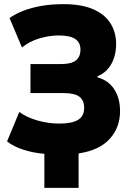

<svg xmlns="http://www.w3.org/2000/svg" viewBox="-20 -736 652 926"><path d="M194 170V6Q139 1 92.5 -14Q46 -29 14 -54L73 -196Q108 -170 160.5 -155Q213 -140 265 -140Q327 -140 356.5 -158Q386 -176 386 -216Q386 -252 363 -269.5Q340 -287 288 -287H127V-427H274Q323 -427 345.5 -444Q368 -461 368 -497Q368 -531 343 -548Q318 -565 262 -565Q217 -565 169 -550.5Q121 -536 86 -507L26 -649Q54 -669 92.5 -684Q131 -699 179.5 -707.5Q228 -716 287 -716Q371 -716 427 -692.5Q483 -669 511.5 -625.5Q540 -582 540 -524Q540 -469 517 -427.5Q494 -386 450 -368V-363Q502 -349 530.5 -306Q559 -263 559 -200Q559 -121 509 -66Q459 -11 359 4V170Z"/></svg>

Font: Nunito Sans 7pt SemiCondensed Black
Style: Regular
Weight: 900
Width: 4
Designer: Vernon Adams
Foundry: Vernon Adams
Version: Version 3.101;gftools[0.9.27]